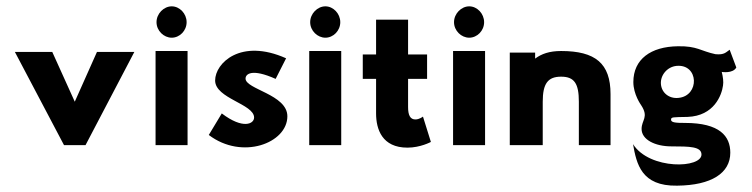

<svg xmlns="http://www.w3.org/2000/svg" viewBox="-20 -458 2374 606"><path d="M145 -294H27L182 0H250L404 -294H286L216 -137Z M474 -388C474 -361 497 -339 522 -339C547 -339 569 -361 569 -388C569 -415 547 -438 522 -438C497 -438 474 -415 474 -388ZM471 0H572V-297H471Z M680 -100 639 -32C744 48 887 -6 887 -91C887 -160 755 -176 755 -210C755 -224 774 -243 850 -209L883 -274C740 -338 659 -259 659 -204C659 -147 782 -130 782 -87C782 -67 747 -49 680 -100Z M959 -388C959 -361 982 -339 1007 -339C1032 -339 1054 -361 1054 -388C1054 -415 1032 -438 1007 -438C982 -438 959 -415 959 -388ZM956 0H1057V-297H956Z M1167 -286H1125V-209H1167V-100C1167 -50 1186 8 1266 8C1307 8 1340 -10 1340 -10L1315 -90C1315 -90 1304 -81 1291 -81C1275 -81 1268 -94 1268 -120V-209H1328V-286H1268V-396H1167Z M1413 -388C1413 -361 1436 -339 1461 -339C1486 -339 1508 -361 1508 -388C1508 -415 1486 -438 1461 -438C1436 -438 1413 -415 1413 -388ZM1410 0H1511V-297H1410Z M1693 0V-137C1693 -194 1709 -216 1751 -216C1793 -216 1807 -194 1807 -137V0H1907V-161C1907 -258 1859 -297 1751 -297C1714 -297 1689 -288 1669 -273V-292H1589V0Z M2005 -51C2005 -17 2048 4 2099 4C2158 4 2192 5 2194 28C2198 74 2030 79 1978 -3C1989 59 2004 130 2117 128C2226 127 2285 88 2285 24C2285 -28 2252 -70 2142 -70C2114 -70 2098 -71 2098 -80C2098 -89 2103 -88 2150 -89C2234 -92 2258 -158 2262 -188C2264 -200 2262 -215 2258 -231C2258 -231 2293 -225 2304 -245L2283 -301C2272 -294 2267 -284 2238 -287C2191 -297 2181 -313 2120 -312C2034 -311 1979 -271 1979 -199C1979 -160 2003 -127 2003 -127C2029 -88 2005 -80 2005 -51ZM2066 -193C2064 -221 2086 -247 2115 -250C2186 -257 2189 -155 2121 -149C2092 -146 2068 -165 2066 -193Z"/></svg>

Font: Hussar Tani
Style: Bold
Weight: 700
Foundry: Cannot Into Space Fonts
Version: Version 0.92